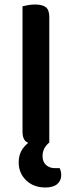

<svg xmlns="http://www.w3.org/2000/svg" viewBox="-20 -635 319 853"><path d="M126 -13 199 -2Q169 23 169 58Q169 84 184.5 98Q200 112 224 112H245Q252 126 252 143Q252 168 234 183Q216 198 182 198Q129 198 96 166Q63 134 63 86Q63 51 80.5 26Q98 1 126 -13ZM80 -395H199V-2Q191 1 176 3.5Q161 6 144 6Q110 6 95 -6.5Q80 -19 80 -49ZM199 -262H80V-607Q88 -609 103.5 -612Q119 -615 135 -615Q168 -615 183.5 -603Q199 -591 199 -559Z"/></svg>

Font: BalooTamma2SemiBold
Style: Regular
Weight: 600
Designer: Divya Kowshik, Shuchita Grover and Ek Type
Foundry: Ek Type
Version: Version 1.700